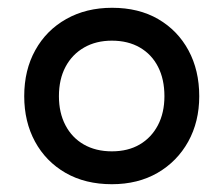

<svg xmlns="http://www.w3.org/2000/svg" viewBox="-20 -730 574 493"><path d="M267.2 -257Q199 -257 148.3 -286.1Q97.7 -315.3 69.9 -366.4Q42.2 -417.5 42.2 -483Q42.2 -550.2 70.7 -601.3Q99.1 -652.5 150.2 -681.2Q201.2 -710 267.9 -710Q336.3 -710 386.3 -680.9Q436.4 -651.7 464 -600.6Q491.6 -549.5 491.6 -483Q491.6 -417.5 463.3 -366.4Q434.9 -315.3 384.5 -286.1Q334.1 -257 267.2 -257ZM267.2 -341.4Q308.7 -341.4 338.7 -359Q368.7 -376.6 385.5 -408.5Q402.2 -440.4 402.2 -483Q402.2 -526.6 385.8 -558.5Q369.5 -590.4 339.1 -608Q308.7 -625.6 267.2 -625.6Q226.6 -625.6 196 -608Q165.3 -590.4 148.3 -558.5Q131.3 -526.6 131.3 -483Q131.3 -440.4 148 -408.5Q164.6 -376.6 195.2 -359Q225.9 -341.4 267.2 -341.4Z"/></svg>

Font: REM Medium
Style: Regular
Weight: 500
Designer: Octavio Pardo
Foundry: Ashler Design
Version: Version 1.005;gftools[0.9.28]